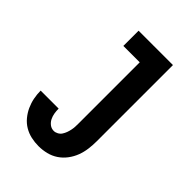

<svg xmlns="http://www.w3.org/2000/svg" viewBox="-218 -831 936 936"><g transform="rotate(45 250.0 -363.5)"><path d="M225 8Q199 8 174 2.5Q149 -3 127 -16Q105 -29 88.5 -49Q72 -69 61.5 -92Q51 -115 46 -140Q41 -165 41 -191H165Q165 -175 167.5 -159.5Q170 -144 177 -130Q184 -116 196.5 -106.5Q209 -97 225 -97Q236 -97 247 -103Q258 -109 264.5 -119Q271 -129 275 -140Q279 -151 281.5 -163Q284 -175 284.5 -186.5Q285 -198 285 -210V-630H172V-735H409V-210Q409 -183 405.5 -156Q402 -129 392.5 -104Q383 -79 366.5 -57Q350 -35 327.5 -20Q305 -5 278.5 1.5Q252 8 225 8Z"/></g></svg>

Font: Iosevka Curly Extrabold
Style: Regular
Weight: 800
Monospace: yes
Designer: Belleve Invis
Foundry: Belleve Invis
Version: Version 22.1.2; ttfautohint (v1.8.4)